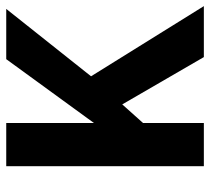

<svg xmlns="http://www.w3.org/2000/svg" viewBox="-50 -650 699 640"><g transform="rotate(-90 300.0 -329.5)"><path d="M430.2 0 272.5 -272 210.4 -202.6V0H66.4V-658.7H210.4V-366.2L423.3 -658.7H590.8L366.2 -376L600.1 0Z"/></g></svg>

Font: Liberation Mono
Style: Bold
Weight: 700
Monospace: yes
Designer: Steve Matteson
Foundry: Ascender Corporation
Version: Version 2.1.5